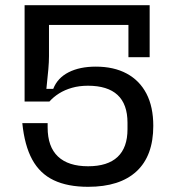

<svg xmlns="http://www.w3.org/2000/svg" viewBox="-20 -710 669 740"><path d="M319.6 10Q240.6 10 187.2 -15.4Q133.8 -40.8 104.2 -95Q74.6 -149.2 66 -235.4H163.6V-218.8Q163.6 -144.4 203.4 -106.8Q243.2 -69.2 319.6 -69.2Q394.8 -69.2 433.1 -105.1Q471.4 -141 471.4 -212V-236.8Q471.4 -308.4 433.1 -344Q394.8 -379.6 319 -379.6Q285.4 -379.6 257.4 -371.6Q229.4 -363.6 207.7 -349.9Q186 -336.2 170.4 -318.6H74.8V-690H556.8V-489.6H475V-613.8H168.8V-493.6Q168.8 -471 166.3 -442.8Q163.8 -414.6 158.8 -367.6H185.2Q201.6 -409.6 244.4 -431.4Q287.2 -453.2 349.2 -453.2Q418.8 -453.2 468.4 -426.5Q518 -399.8 544.4 -349.1Q570.8 -298.4 570.8 -224.8Q570.8 -109.6 506.4 -49.8Q442 10 319.6 10Z"/></svg>

Font: Mozilla Headline ExtraLight
Style: Regular
Weight: 200
Designer: Studio DRAMA
Foundry: Studio DRAMA
Version: Version 1.000